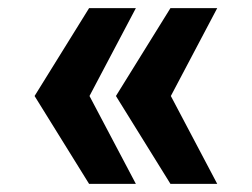

<svg xmlns="http://www.w3.org/2000/svg" viewBox="-20 -546 620 472"><path d="M199 -94H314L200 -310L314 -526H199L65 -310ZM399 -94H514L400 -310L514 -526H399L265 -310Z"/></svg>

Font: CommitMono-dimboump
Style: Bold
Weight: 700
Monospace: yes
Designer: Eigil Nikolajsen
Foundry: Eigil Nikolajsen
Version: Version 1.143